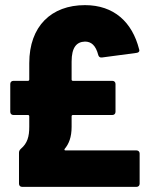

<svg xmlns="http://www.w3.org/2000/svg" viewBox="-20 -728 587 748"><path d="M259 -234V-275C259 -278 261 -280 264 -280H418C425 -280 430 -285 430 -292V-401C430 -408 425 -413 418 -413H264C261 -413 259 -415 259 -418V-488C259 -543 278 -565 311 -566C335 -566 353 -552 363 -513C365 -507 369 -504 374 -504C375 -504 376 -504 377 -504L512 -522C519 -523 523 -526 523 -532C523 -533 522 -535 522 -536C495 -642 424 -708 311 -708C180 -708 94 -626 94 -482V-418C94 -415 92 -413 89 -413H32C25 -413 20 -408 20 -401V-292C20 -285 25 -280 32 -280H89C92 -280 94 -278 94 -275V-234C94 -196 87 -170 61 -148C56 -143 54 -139 54 -133V-12C54 -5 59 0 66 0H512C519 0 524 -5 524 -12V-130C524 -137 519 -142 512 -142H235C231 -142 230 -145 232 -148C248 -167 259 -193 259 -234Z"/></svg>

Font: Barlow Semi Condensed ExtraBold
Style: Regular
Weight: 800
Width: 4
Designer: Jeremy Tribby
Foundry: Tribby Type
Version: Version 1.422;hotconv 1.0.109;makeotfexe 2.5.65596